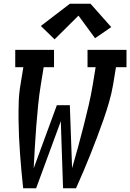

<svg xmlns="http://www.w3.org/2000/svg" viewBox="-20 -1000 692 1020"><path d="M103 0Q98 -45 94 -90.5Q90 -136 86.5 -181.5Q83 -227 81 -273Q79 -319 78.5 -365Q78 -411 79.5 -458Q81 -505 89 -551L104 -643H61V-735H267V-643H212L197 -551Q188 -496 182.5 -440Q177 -384 172.5 -328Q168 -272 165 -216.5Q162 -161 159 -106L282 -441H351L363 -106L364 -110Q380 -165 395 -220Q410 -275 424 -330Q438 -385 451 -440.5Q464 -496 473 -551L488 -643H445V-735H652V-643H596L581 -551Q573 -504 559.5 -457.5Q546 -411 530 -365Q514 -319 496.5 -273Q479 -227 461 -181.5Q443 -136 423.5 -90.5Q404 -45 384 0H315L303 -356L172 0ZM270 -791 197 -862 351 -980H461L571 -856L485 -797L397 -917Z"/></svg>

Font: Iosevka Curly Slab SmBdEx
Style: Italic
Weight: 600
Width: 7
Italic angle: -9°
Monospace: yes
Designer: Belleve Invis
Foundry: Belleve Invis
Version: Version 11.1.0; ttfautohint (v1.8.3)